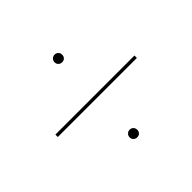

<svg xmlns="http://www.w3.org/2000/svg" viewBox="-116 -623 783 783"><g transform="rotate(-45 275.0 -231.5)"><path d="M253 -448Q253 -457 259.5 -463.5Q266 -470 275 -470Q285 -470 291 -463.5Q297 -457 297 -448Q297 -438 291 -432Q285 -426 275 -426Q266 -426 259.5 -432Q253 -438 253 -448ZM47 -237H503V-223H47ZM253 -15Q253 -24 259.5 -30.5Q266 -37 275 -37Q285 -37 291 -30.5Q297 -24 297 -15Q297 -5 291 1Q285 7 275 7Q266 7 259.5 1Q253 -5 253 -15Z"/></g></svg>

Font: Ysabeau Thin
Style: Regular
Weight: 200
Designer: Christian Thalmann (Catharsis Fonts)
Version: Version 0.003